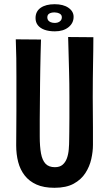

<svg xmlns="http://www.w3.org/2000/svg" viewBox="-20 -883 518 913"><path d="M239 10Q188 10 153.5 -5.5Q119 -21 97.5 -48.5Q76 -76 66.5 -112.5Q57 -149 57 -192Q57 -227 57.5 -269.5Q58 -312 58 -355Q58 -398 58 -432Q58 -477 58 -520Q58 -563 57.5 -606.5Q57 -650 55 -696L175 -695Q174 -662 173 -625.5Q172 -589 171.5 -553Q171 -517 170.5 -484.5Q170 -452 170 -426Q170 -397 169.5 -369Q169 -341 169 -316Q169 -291 169 -270Q169 -249 169 -234Q169 -186 175 -153.5Q181 -121 196.5 -104.5Q212 -88 241 -88Q264 -88 277.5 -99.5Q291 -111 298 -130Q305 -149 307 -173Q309 -197 309 -221Q309 -231 309.5 -255.5Q310 -280 310 -321.5Q310 -363 310 -424Q310 -488 308.5 -540.5Q307 -593 306 -634.5Q305 -676 304 -707L424 -706Q424 -673 423.5 -642.5Q423 -612 422.5 -580Q422 -548 421.5 -510Q421 -472 421 -422Q422 -337 422 -277Q422 -217 422 -194Q422 -162 414 -126.5Q406 -91 386 -60Q366 -29 330.5 -9.5Q295 10 239 10ZM241 -734Q212 -734 191.5 -741.5Q171 -749 160 -763Q149 -777 149 -797Q149 -829 173.5 -846Q198 -863 240 -863Q281 -863 305.5 -846Q330 -829 330 -803Q330 -773 305.5 -753.5Q281 -734 241 -734ZM241 -774Q247 -774 254.5 -776Q262 -778 268 -784.5Q274 -791 274 -801Q274 -813 263 -818.5Q252 -824 239 -824Q224 -824 214.5 -818.5Q205 -813 205 -800Q205 -792 209 -786.5Q213 -781 221 -777.5Q229 -774 241 -774Z"/></svg>

Font: Truculenta
Style: Bold
Weight: 700
Designer: Ivan Castro, Eva Sanz & Omnibus-Type Team
Foundry: Omnibus-Type
Version: Version 1.002